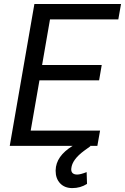

<svg xmlns="http://www.w3.org/2000/svg" viewBox="-20 -731 626 962"><path d="M489.7 -405.3H190.9L230.5 -633.8H572.8L586.4 -710.9H152.3L28.8 0H343.8C288.1 34.2 259.8 74.7 258.8 122.1C258.8 123 258.8 124 258.8 125.5C258.8 150.4 266.1 171.4 281.2 187.5C296.4 203.6 316.9 211.4 342.3 211.4C369.1 211.4 394 204.6 416 190.4L414.1 131.3C393.1 139.6 377.4 143.6 366.7 143.6C366.7 143.6 366.2 143.6 365.7 143.6C346.7 143.1 336.9 134.3 336.9 117.7C336.9 115.7 337.4 113.8 337.4 111.8C340.3 83 361.8 53.7 401.4 24.4L433.1 1.5L431.2 0H467.8L481.4 -76.7H133.8L177.7 -328.6H476.6Z"/></svg>

Font: Roboto
Style: Italic
Weight: 400
Italic angle: -12°
Designer: Google
Version: Version 2.137; 2017